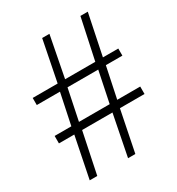

<svg xmlns="http://www.w3.org/2000/svg" viewBox="-167 -784 834 904"><g transform="rotate(-30 250.0 -332.0)"><path d="M184.6 -417 149.9 -249H316.9L351.6 -417ZM349.1 -208.5 304.2 14.6H264.6L308.6 -208.5H143.6L97.2 14.6H56.2L101.1 -208.5H17.6V-249H108.4L143.6 -417H17.6V-455.6H153.3L197.3 -677.7H236.8L193.8 -455.6H357.9L405.3 -677.7H445.3L399.4 -455.6H482.9V-417H393.1L357.9 -249H482.9V-208.5Z"/></g></svg>

Font: Doulos SIL Am
Style: Regular
Weight: 400
Designer: Walt Agee, Victor Gaultney, Peter Martin, Debbi Hosken, Becca Hirsbrunner
Foundry: SIL International
Version: Version 5.000